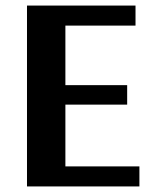

<svg xmlns="http://www.w3.org/2000/svg" viewBox="-20 -670 564 690"><path d="M77 0V-650H467V-578H215V-364H437V-294H215V-72H481V0Z"/></svg>

Font: Arsenal
Style: Bold
Weight: 700
Designer: Andrij Shevchenko
Foundry: Stairsfor
Version: Version 2.001;PS 002.001;hotconv 1.0.88;makeotf.lib2.5.64775